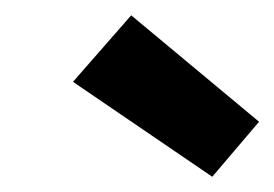

<svg xmlns="http://www.w3.org/2000/svg" viewBox="-20 -801 360 252"><path d="M258.6 -569 75.8 -693.6 152.2 -780.9 320 -641.2Z"/></svg>

Font: DM Sans 9pt
Style: Italic
Weight: 400
Italic angle: -10°
Designer: Colophon Foundry, Jonny Pinhorn
Foundry: Colophon Foundry
Version: Version 4.004